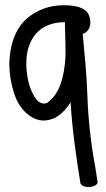

<svg xmlns="http://www.w3.org/2000/svg" viewBox="-20 -486 413 745"><path d="M17 -258C13 -202 26 -143 43 -102C60 -62 112 1 181 -24C187 -26 193 -28 199 -32C222 -46 239 -66 254 -89C260 18 277 131 292 225C300 249 366 242 358 216C356 202 355 196 350 164C334 80 322 -21 319 -117C316 -202 308 -277 301 -355C317 -358 334 -378 330 -406L328 -418C320 -451 288 -462 248 -465C188 -469 144 -455 107 -431C50 -396 23 -333 17 -258ZM87 -185C65 -310 116 -400 231 -400C231 -400 232 -401 232 -402V-391C232 -383 232 -374 233 -359C233 -349 233 -336 234 -318V-264C229 -185 210 -119 163 -87C152 -82 141 -84 129 -92C109 -110 94 -147 87 -185Z"/></svg>

Font: Stray Cat
Style: ExBd
Weight: 800
Version: Version 1.0